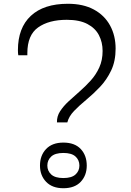

<svg xmlns="http://www.w3.org/2000/svg" viewBox="-20 -985 695 1018"><path d="M337 -336H282Q281 -368 298.5 -395Q316 -422 343.5 -447.5Q371 -473 402 -500Q433 -527 461 -558Q489 -589 506.5 -627.5Q524 -666 524 -715Q524 -761 504.5 -798.5Q485 -836 443 -858Q401 -880 334 -880Q239 -880 182 -839.5Q125 -799 125 -703V-692H77Q75 -702 75 -719Q75 -837 143.5 -901Q212 -965 340 -965Q421 -965 477.5 -934.5Q534 -904 563.5 -850Q593 -796 593 -727Q593 -661 569.5 -611.5Q546 -562 510.5 -524.5Q475 -487 438 -456.5Q401 -426 373 -397Q345 -368 337 -336ZM316 13Q257 13 224.5 -21Q192 -55 192 -107Q192 -161 224.5 -195Q257 -229 316 -229Q376 -229 408 -195Q440 -161 440 -107Q440 -55 408 -21Q376 13 316 13ZM316 -41Q360 -41 380.5 -60Q401 -79 401 -107Q401 -136 380.5 -155Q360 -174 316 -174Q272 -174 251.5 -155Q231 -136 231 -107Q231 -79 251.5 -60Q272 -41 316 -41Z"/></svg>

Font: Noto Serif Myanmar Light
Style: Regular
Weight: 300
Designer: Ben Mitchell and the Monotype Design Team
Foundry: Monotype Imaging Inc.
Version: Version 2.106; ttfautohint (v1.8.4.7-5d5b)